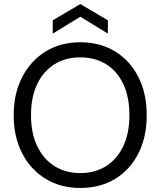

<svg xmlns="http://www.w3.org/2000/svg" viewBox="-20 -922 797 954"><path d="M379 12Q281 12 206.5 -33.5Q132 -79 90 -160.5Q48 -242 48 -350Q48 -457 90 -538.5Q132 -620 206.5 -666Q281 -712 379 -712Q478 -712 552.5 -666Q627 -620 668 -538.5Q709 -457 709 -350Q709 -242 668 -160.5Q627 -79 552.5 -33.5Q478 12 379 12ZM379 -62Q452 -62 507 -96.5Q562 -131 592.5 -195.5Q623 -260 623 -350Q623 -440 592.5 -504.5Q562 -569 507 -603Q452 -637 379 -637Q306 -637 251 -603Q196 -569 165 -504.5Q134 -440 134 -350Q134 -260 165 -195.5Q196 -131 251 -96.5Q306 -62 379 -62ZM242 -755V-821L379 -902L516 -821V-755L379 -839Z"/></svg>

Font: DM Sans 11pt
Style: Regular
Weight: 400
Version: Version 4.004;gftools[0.9.30]